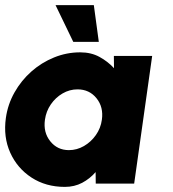

<svg xmlns="http://www.w3.org/2000/svg" viewBox="-27 -719 676 752"><path d="M419 -500H569L498.5 0H348L347.5 -45Q325 -19 294.8 -3Q264.5 13 227 13Q152.5 13 96.5 -23.5Q40.5 -60 13 -121.2Q-14.5 -182.5 -4 -257Q3.5 -310.5 29.8 -357Q56 -403.5 95.8 -438.8Q135.5 -474 184.8 -494Q234 -514 287 -514Q330 -514 362.5 -496.2Q395 -478.5 419.5 -452ZM243 -131Q274 -131 301.8 -147Q329.5 -163 348.5 -190Q367.5 -217 372 -250Q379 -299.5 351 -334.2Q323 -369 276.5 -369Q245.5 -369 218 -353Q190.5 -337 172 -310Q153.5 -283 149 -250Q142 -200.5 169.8 -165.8Q197.5 -131 243 -131ZM190.5 -699H340.5L360 -555H260Z"/></svg>

Font: Urbanist Black
Style: Italic
Weight: 900
Italic angle: -8°
Designer: Corey Hu
Foundry: Corey Hu
Version: Version 1.330; ttfautohint (v1.8.4.7-5d5b)